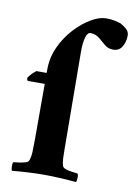

<svg xmlns="http://www.w3.org/2000/svg" viewBox="-80 -735 558 791"><g transform="rotate(10 199.5 -339.0)"><path d="M224 -142Q224 -139 224 -135.5Q224 -132 224 -129Q224 -103 225 -83Q226 -63 231 -50Q234 -44 246.5 -40Q259 -36 273.5 -34.5Q288 -33 294 -32Q298 -27 297.5 -14Q297 -1 294 4Q266 1 228.5 -1Q191 -3 160 -3Q129 -3 92 -1Q55 1 26 4Q23 -1 22.5 -14Q22 -27 26 -32Q33 -33 47 -34.5Q61 -36 74 -40Q87 -44 89 -50Q95 -65 96 -88Q97 -111 97 -142V-372H27Q23 -374 22.5 -378Q22 -382 22 -385Q30 -396 37.5 -403.5Q45 -411 54 -418H97V-433Q97 -483 118 -528Q139 -573 171 -607.5Q203 -642 237.5 -662Q272 -682 299 -682Q322 -682 336.5 -678.5Q351 -675 361 -672Q374 -665 386.5 -654.5Q399 -644 399 -627Q399 -602 387 -581Q375 -560 350 -560Q328 -560 313.5 -573Q299 -586 285 -597Q268 -611 246 -611Q234 -611 227.5 -588.5Q221 -566 221 -531Z"/></g></svg>

Font: Amiri
Style: Bold
Weight: 700
Designer: Khaled Hosny
Version: Version 0.113